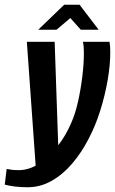

<svg xmlns="http://www.w3.org/2000/svg" viewBox="-75 -671 484 808"><path d="M41 117Q12 117 -12 114Q-36 111 -55 106L-47 40Q-38 42 -25.5 43.5Q-13 45 4 45Q48 45 89.5 17.5Q131 -10 166.5 -55Q202 -100 224 -152Q242 -192 253.5 -244Q265 -296 271.5 -349.5Q278 -403 278 -449Q278 -463 277 -475Q276 -487 274 -495H386Q389 -478 389 -450Q389 -397 378 -333.5Q367 -270 347 -206Q327 -142 298 -87Q269 -30 229.5 16.5Q190 63 142.5 90Q95 117 41 117ZM77 53 38 -495H155L172 -1ZM86 -546 195 -651H260L340 -546H265L221 -595L163 -546Z"/></svg>

Font: Alumni Sans Thin
Style: Bold Italic
Weight: 700
Italic angle: -8°
Version: Version 1.016